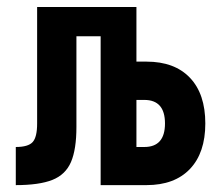

<svg xmlns="http://www.w3.org/2000/svg" viewBox="-20 -538 626 558"><path d="M25.9 0V-110.8Q62 -110.8 75 -125.2Q87.9 -139.6 87.9 -178.7V-517.6H376.5V-358.9H405.8Q487.3 -358.9 532 -312Q576.7 -265.1 576.7 -179.2Q576.7 -93.8 532 -46.9Q487.3 0 405.8 0H272.5V-432.6H202.1V-168.9Q202.1 -104 186.3 -67.1Q170.4 -30.3 132.1 -15.1Q93.8 0 25.9 0ZM376.5 -110.8H399.4Q459.5 -110.8 459.5 -179.2Q459.5 -247.6 399.4 -247.6H376.5Z"/></svg>

Font: Cascadia Mono NF SemiBold
Style: Regular
Weight: 600
Monospace: yes
Designer: Aaron Bell
Foundry: Saja Typeworks
Version: Version 2404.023; ttfautohint (v1.8.4)